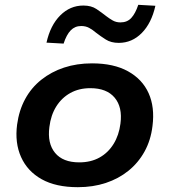

<svg xmlns="http://www.w3.org/2000/svg" viewBox="-20 -767 704 797"><path d="M303 10Q212 10 153 -23Q94 -56 67.5 -115Q41 -174 51 -250Q59 -309 84.5 -356Q110 -403 151.5 -436Q193 -469 246 -486.5Q299 -504 362 -504Q452 -504 511.5 -471Q571 -438 597 -380Q623 -322 613 -244Q606 -185 580 -138Q554 -91 513 -58Q472 -25 419 -7.5Q366 10 303 10ZM309 -93Q357 -93 393 -113Q429 -133 451.5 -169.5Q474 -206 480 -254Q489 -322 456 -361.5Q423 -401 355 -401Q308 -401 272 -381Q236 -361 213.5 -325Q191 -289 185 -240Q176 -172 208.5 -132.5Q241 -93 309 -93ZM244 -586 173 -590Q189 -662 230 -703Q271 -744 326 -744Q359 -744 380.5 -729.5Q402 -715 421 -700Q434 -690 448 -682Q462 -674 480 -674Q508 -674 525 -692.5Q542 -711 554 -747L625 -743Q609 -671 568.5 -630Q528 -589 473 -589Q441 -589 419 -603Q397 -617 379 -631Q365 -643 350.5 -651Q336 -659 317 -659Q291 -659 273.5 -641Q256 -623 244 -586Z"/></svg>

Font: Nunito Sans 10pt SemiExpanded
Style: Bold Italic
Weight: 700
Width: 6
Italic angle: -9°
Designer: Vernon Adams
Foundry: Vernon Adams
Version: Version 3.101;gftools[0.9.27]